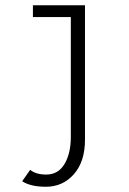

<svg xmlns="http://www.w3.org/2000/svg" viewBox="-20 -520 490 732"><path d="M304 -500V13Q304 96 261.8 144Q219.5 192 155 192Q96.5 192 64.5 171L95 127.5Q117 145.5 156 145.5Q202 145.5 226 105.2Q250 65 250 2V-455H105.5V-500Z"/></svg>

Font: League Mono Condensed UltraLight
Style: Regular
Weight: 200
Width: 1
Designer: Tyler Finck
Foundry: The League of Moveable Type / Tyler Finck
Version: Version 2.210